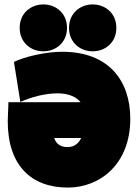

<svg xmlns="http://www.w3.org/2000/svg" viewBox="-20 -804 624 868"><path d="M287 44C430 44 569 -60 569 -267C569 -439 472 -570 261 -570C182 -570 88 -546 43 -524L72 -343C122 -366 185 -382 241 -382C289 -382 326 -366 344 -342H18C18 -316 15 -282 15 -256C15 -57 120 44 287 44ZM176 -572C233 -572 283 -612 283 -678C283 -744 233 -784 176 -784C119 -784 69 -744 69 -678C69 -612 119 -572 176 -572ZM292 -678C292 -612 342 -572 399 -572C456 -572 506 -612 506 -678C506 -744 456 -784 399 -784C342 -784 292 -744 292 -678ZM347 -180C336 -157 317 -139 285 -139C251 -139 233 -156 225 -180Z"/></svg>

Font: Repo ExtraBlack
Style: Regular
Weight: 400
Designer: Stefan Peev
Foundry: Context Ltd
Version: Version 001.502